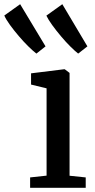

<svg xmlns="http://www.w3.org/2000/svg" viewBox="-110 -895 452 915"><path d="M33.5 0V-49.5L112 -58V-474L38 -492V-545.5L195.5 -565H198.5L221.5 -547.5V-57.5L298.5 -49.5V0ZM63 -640Q48 -651.5 25.5 -673.5Q3 -695.5 -20.2 -722.8Q-43.5 -750 -62.5 -776.2Q-81.5 -802.5 -89.5 -821L-14 -875L107 -674L64 -640ZM262 -640Q247.5 -651.5 225.5 -673.2Q203.5 -695 180.8 -722Q158 -749 139 -775.2Q120 -801.5 111 -820.5L187 -875L306.5 -674L263 -640Z"/></svg>

Font: Merriweather 24pt Medium
Style: Regular
Weight: 500
Designer: Eben Sorkin
Foundry: Eben Sorkin
Version: Version 2.100